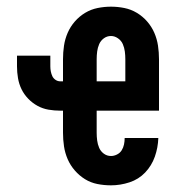

<svg xmlns="http://www.w3.org/2000/svg" viewBox="-20 -548 540 576"><path d="M313 8Q292 8 272 4Q252 0 235 -10.5Q218 -21 204.5 -36.5Q191 -52 183 -70.5Q175 -89 172 -109Q169 -129 169 -150V-216H161Q143 -216 125.5 -219Q108 -222 92.5 -230.5Q77 -239 64.5 -252Q52 -265 44.5 -280.5Q37 -296 34 -313.5Q31 -331 31 -349V-381H131V-349Q131 -341 132.5 -333.5Q134 -326 137 -319.5Q140 -313 146.5 -308.5Q153 -304 161 -304H169V-370Q169 -391 172 -411Q175 -431 183 -449.5Q191 -468 204.5 -483.5Q218 -499 235.5 -509.5Q253 -520 273 -524Q293 -528 313 -528Q333 -528 353 -524Q373 -520 390.5 -509.5Q408 -499 421.5 -483.5Q435 -468 443 -449.5Q451 -431 454 -411Q457 -391 457 -370V-216H270V-150Q270 -138 271.5 -126.5Q273 -115 277.5 -104.5Q282 -94 291.5 -87Q301 -80 313 -80Q322 -80 331 -84.5Q340 -89 345 -97Q350 -105 352 -114.5Q354 -124 354 -134H455Q454 -105 444.5 -78Q435 -51 415.5 -30.5Q396 -10 368.5 -1Q341 8 313 8ZM356 -304V-370Q356 -382 354.5 -393.5Q353 -405 348.5 -415.5Q344 -426 334 -433Q324 -440 313 -440Q301 -440 291.5 -433Q282 -426 277.5 -415.5Q273 -405 271.5 -393.5Q270 -382 270 -370V-304Z"/></svg>

Font: Iosevka Curly Semibold
Style: Regular
Weight: 600
Monospace: yes
Designer: Belleve Invis
Foundry: Belleve Invis
Version: Version 22.1.2; ttfautohint (v1.8.4)